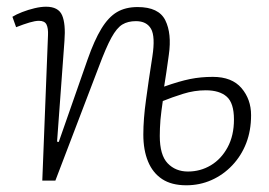

<svg xmlns="http://www.w3.org/2000/svg" viewBox="-20 -538 800 572"><path d="M469 -280Q514 -296 546 -302.5Q578 -309 614 -309Q671 -309 699.5 -275.5Q728 -242 728 -195Q728 -149 713.5 -111.5Q699 -74 672 -45.5Q645 -17 610 -1.5Q575 14 535 14Q491 14 463 -4.5Q435 -23 421 -57Q407 -91 407 -137Q407 -160 409 -186Q411 -212 415 -240.5Q419 -269 423.5 -301Q428 -333 434 -370Q443 -429 430 -452Q417 -475 385 -475Q361 -475 344.5 -465Q328 -455 312 -426Q296 -397 274 -338L145 0H106L123 -433Q124 -454 118.5 -465Q113 -476 96 -476Q85 -476 68 -471Q51 -466 28 -457L17 -488Q28 -495 46 -502Q64 -509 83 -513.5Q102 -518 117 -518Q154 -518 165 -492.5Q176 -467 172 -416L150 -116L155 -115L241 -361Q261 -418 282 -452.5Q303 -487 328.5 -502Q354 -517 390 -517Q453 -517 472.5 -477.5Q492 -438 483 -375Q481 -362 479.5 -350Q478 -338 475.5 -322Q473 -306 469 -280ZM465 -237Q463 -222 461 -208Q459 -194 458 -181Q457 -168 456.5 -156Q456 -144 456 -133Q456 -76 479.5 -51.5Q503 -27 540 -27Q577 -27 608 -45.5Q639 -64 658 -99Q677 -134 677 -182Q677 -231 655.5 -250Q634 -269 593 -269Q559 -269 525.5 -258.5Q492 -248 465 -237Z"/></svg>

Font: Literata 18pt ExtraLight
Style: Italic
Weight: 250
Italic angle: -2°
Designer: Latin by Veronika Burian and Jose Scaglione. Greek by Irene Vlachou. Cyrillic by Vera Evstafieva
Foundry: TypeTogether
Version: Version 3.103;gftools[0.9.29]